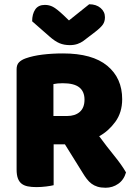

<svg xmlns="http://www.w3.org/2000/svg" viewBox="-20 -874 642 902"><path d="M232 -196V-4Q221 -1 197.5 2Q174 5 151 5Q128 5 110.5 1.5Q93 -2 81.5 -11Q70 -20 64 -36Q58 -52 58 -78V-549Q58 -570 69.5 -581.5Q81 -593 101 -600Q135 -612 180 -617.5Q225 -623 276 -623Q414 -623 484 -565Q554 -507 554 -408Q554 -346 522 -302Q490 -258 446 -234Q482 -185 517 -142Q552 -99 572 -64Q562 -29 535.5 -10.5Q509 8 476 8Q454 8 438 3Q422 -2 410 -11Q398 -20 388 -33Q378 -46 369 -61L285 -196ZM304 -778 399 -854Q432 -854 452.5 -836.5Q473 -819 473 -793Q473 -773 463.5 -759Q454 -745 427 -724L372 -682Q360 -673 344 -667.5Q328 -662 308 -662Q281 -662 259.5 -671Q238 -680 212 -703L131 -774Q131 -808 145.5 -829.5Q160 -851 191 -851Q211 -851 228.5 -842Q246 -833 278 -803ZM295 -329Q333 -329 355 -348.5Q377 -368 377 -406Q377 -444 352.5 -463.5Q328 -483 275 -483Q260 -483 251 -482Q242 -481 231 -479V-329Z"/></svg>

Font: Baloo Cyrillic
Style: Regular
Weight: 400
Designer: Ek Type, Denis Ignatov
Foundry: Ek Type
Version: Version 1.50 July 26, 2019